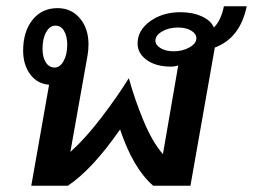

<svg xmlns="http://www.w3.org/2000/svg" viewBox="-20 -594 809 614"><path d="M769 -574Q748 -472 667 -442L589 0H470Q406 -55 364 -180Q275 -52 197 0H80L137 -323Q99 -326 76.5 -356.5Q54 -387 54 -432Q54 -493 84 -530.5Q114 -568 164 -568Q208 -568 235.5 -535.5Q263 -503 263 -452Q263 -435 260 -417L205 -108Q252 -150 303 -216.5Q354 -283 392 -344Q410 -278 438.5 -209Q467 -140 501 -101L550 -385Q541 -381 526 -381Q479 -381 449.5 -402Q420 -423 420 -455Q420 -497 460 -526Q500 -555 557 -555Q596 -555 625.5 -541.5Q655 -528 664 -506Q687 -529 696 -574ZM155 -378Q172 -378 183.5 -399Q195 -420 195 -451Q195 -478 185 -495Q175 -512 157 -512Q139 -512 127.5 -491Q116 -470 116 -438Q116 -411 126.5 -394.5Q137 -378 155 -378ZM608 -472Q608 -486 591.5 -496Q575 -506 549 -506Q520 -506 498.5 -493.5Q477 -481 477 -464Q477 -450 493.5 -440Q510 -430 535 -430Q564 -430 586 -442.5Q608 -455 608 -472Z"/></svg>

Font: KoHo SemiBold
Style: Italic
Weight: 600
Italic angle: -10°
Version: Version 1.000; ttfautohint (v1.6)